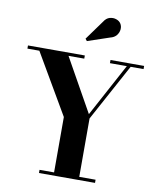

<svg xmlns="http://www.w3.org/2000/svg" viewBox="-105 -1084 958 1164"><g transform="rotate(10 374.5 -501.5)"><path d="M216 0V-19.5H305.5V-360.5L89.5 -730.5H16V-750H366V-730.5H269L452 -404L628 -730.5H524V-750H731V-730.5H651.5L460.5 -379V-19.5H561V0ZM363 -838 352.5 -851 439 -970.5Q454 -994.5 475 -1000.2Q496 -1006 515.2 -999.5Q534.5 -993 543.5 -979Q554 -963 552 -942.8Q550 -922.5 536.5 -906Q523 -889.5 499 -884Z"/></g></svg>

Font: Bodoni Moda SC 11pt
Style: Bold
Weight: 700
Version: Version 2.005